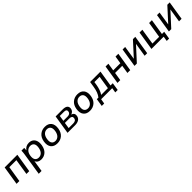

<svg xmlns="http://www.w3.org/2000/svg" viewBox="597 -2568 4838 4838"><g transform="rotate(-45 3016.5 -148.5)"><path d="M36 0 116 -504H568L488 0H388L455 -425H204L136 0Z M610 216 704 -383Q709 -412 711.5 -442.5Q714 -473 715 -504H813L808 -421Q836 -464 880.5 -488.5Q925 -513 984 -513Q1054 -513 1101 -480Q1148 -447 1167.5 -385.5Q1187 -324 1174 -239Q1154 -117 1084 -54Q1014 9 915 9Q858 9 816.5 -16Q775 -41 759 -86L711 216ZM903 -70Q968 -70 1013 -115Q1058 -160 1073 -249Q1088 -342 1055 -387.5Q1022 -433 954 -433Q890 -433 843.5 -388Q797 -343 783 -256Q769 -163 802.5 -116.5Q836 -70 903 -70Z M1489 9Q1371 9 1314 -63.5Q1257 -136 1277 -266Q1297 -387 1372 -450Q1447 -513 1553 -513Q1671 -513 1728 -440.5Q1785 -368 1765 -239Q1745 -118 1670.5 -54.5Q1596 9 1489 9ZM1496 -70Q1559 -70 1604.5 -115Q1650 -160 1665 -249Q1679 -342 1646 -387.5Q1613 -433 1547 -433Q1482 -433 1437 -388Q1392 -343 1378 -256Q1363 -163 1395.5 -116.5Q1428 -70 1496 -70Z M1853 0 1933 -504H2181Q2276 -504 2315 -468.5Q2354 -433 2344 -368Q2338 -330 2311.5 -301Q2285 -272 2245 -259Q2289 -248 2310 -216Q2331 -184 2323 -137Q2313 -69 2260 -34.5Q2207 0 2123 0ZM1993 -289H2145Q2189 -289 2216.5 -308.5Q2244 -328 2249 -364Q2261 -439 2167 -439H2016ZM1958 -65H2118Q2167 -65 2196.5 -84Q2226 -103 2232 -144Q2238 -184 2215 -204Q2192 -224 2143 -224H1982Z M2649 9Q2531 9 2474 -63.5Q2417 -136 2437 -266Q2457 -387 2532 -450Q2607 -513 2713 -513Q2831 -513 2888 -440.5Q2945 -368 2925 -239Q2905 -118 2830.5 -54.5Q2756 9 2649 9ZM2656 -70Q2719 -70 2764.5 -115Q2810 -160 2825 -249Q2839 -342 2806 -387.5Q2773 -433 2707 -433Q2642 -433 2597 -388Q2552 -343 2538 -256Q2523 -163 2555.5 -116.5Q2588 -70 2656 -70Z M2942 130 2975 -78H3031Q3072 -128 3097.5 -195Q3123 -262 3138 -357L3161 -504H3531L3463 -78H3543L3511 130H3424L3445 0H3050L3029 130ZM3128 -77H3368L3423 -426H3236L3223 -337Q3211 -264 3187 -194.5Q3163 -125 3128 -77Z M3632 0 3712 -504H3812L3780 -299H4034L4067 -504H4167L4087 0H3987L4022 -220H3767L3732 0Z M4239 0 4319 -504H4410L4353 -138L4687 -504H4771L4691 0H4600L4658 -366L4323 0Z M5258 130 5279 0H4843L4923 -504H5023L4956 -79H5196L5264 -504H5363L5296 -79H5376L5343 130Z M5465 0 5545 -504H5636L5579 -138L5913 -504H5997L5917 0H5826L5884 -366L5549 0Z"/></g></svg>

Font: Mulish SemiBold
Style: Italic
Weight: 600
Italic angle: -9°
Designer: Vernon Adams
Foundry: Vernon Adams
Version: Version 3.603; ttfautohint (v1.8.3)